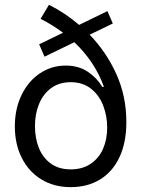

<svg xmlns="http://www.w3.org/2000/svg" viewBox="-20 -771 591 802"><path d="M354.5 -626Q424.8 -553.2 466.3 -460.9Q507.8 -368.7 507.8 -260.7Q507.8 -175.8 479.2 -114.7Q450.7 -53.7 398.2 -21.5Q345.7 10.7 275.4 10.7Q205.6 10.7 152.6 -21.7Q99.6 -54.2 70.8 -111.8Q42 -169.4 42 -243.2Q42 -316.4 70.1 -374.3Q98.1 -432.1 146.7 -464.6Q195.3 -497.1 253.9 -497.1Q308.6 -497.1 346.9 -471.2Q385.3 -445.3 407.2 -408.2H414.1Q376.5 -513.2 290.5 -594.7L166 -534.2L143.6 -585.9L243.2 -634.3Q199.7 -667 149.4 -692.4L184.6 -751Q252.4 -716.8 310.5 -667L428.7 -724.6L451.2 -672.9ZM427.7 -238.3Q427.7 -285.6 411.4 -329.1Q395 -372.6 360.6 -400.1Q326.2 -427.7 275.4 -427.7Q227.5 -427.7 193.8 -403.1Q160.2 -378.4 143.1 -336.7Q126 -294.9 126 -244.1Q126 -194.8 142.1 -153.8Q158.2 -112.8 191.9 -88.1Q225.6 -63.5 275.4 -63.5Q323.7 -63.5 358.2 -86.4Q392.6 -109.4 410.2 -148.9Q427.7 -188.5 427.7 -238.3Z"/></svg>

Font: WEMIX Pretendard
Style: Regular
Weight: 400
Designer: Base glyphs from Inter by Rasmus Andersson; Hangeul glyphs from Noto Sans CJK(Source Han Sans) by Jang Soo-young and Kan
Foundry: Kil Hyung-jin
Version: Version 1.000